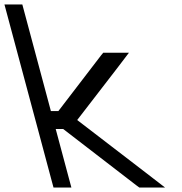

<svg xmlns="http://www.w3.org/2000/svg" viewBox="-172 -819 815 859"><path d="M110.5 -242 436.4 9 451.4 20H566.4L476.9 -49L173.4 -282L352.3 -514L404.8 -583H289.8L280.7 -572L89.1 -322H55.7L-61.4 -759L-72.1 -799H-152.1L-141.4 -759L-24.3 -322L-2.8 -242L56.6 -20L67.4 20H147.4L136.6 -20L77.2 -242Z"/></svg>

Font: Nordica Advanced
Style: RegularLObl
Weight: 300
Version: Version 1.07